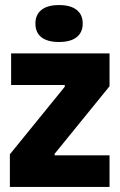

<svg xmlns="http://www.w3.org/2000/svg" viewBox="-20 -739 473 759"><path d="M19 0V-129L236 -396V-403H24V-528H413V-398L196 -131V-125H413V0ZM213 -573Q168 -573 144 -591.5Q120 -610 120 -646Q120 -681 144 -700Q168 -719 213 -719Q259 -719 283 -700Q307 -681 307 -646Q307 -611 283 -592Q259 -573 213 -573Z"/></svg>

Font: Bricolage Grotesque 72pt SemiCondensed ExtraBold
Style: Regular
Weight: 800
Width: 4
Designer: Mathieu Triay
Foundry: Atelier Triay
Version: Version 1.001;gftools[0.9.33.dev8+g029e19f]